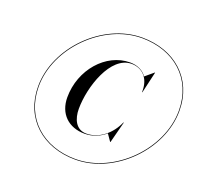

<svg xmlns="http://www.w3.org/2000/svg" viewBox="-131 -912 1137 1074"><g transform="rotate(20 437.5 -375.0)"><path d="M85 -305C85 -112 227 10 420 10C653 10 875 -212 875 -445C875 -638 733 -760 540 -760C307 -760 85 -538 85 -305ZM88.5 -305C88.5 -536 310 -756.5 540 -756.5C731 -756.5 871.5 -636 871.5 -445C871.5 -214 650 6.5 420 6.5C229 6.5 88.5 -114 88.5 -305ZM420 -144C467 -144 509 -162 542 -190.5L570 -150H572L605 -277.5H602.5C571 -204 504.5 -148 428.5 -148C366 -148 342 -204.5 342 -264C342 -395.5 410 -601.5 534 -601.5C593.5 -601.5 645.5 -560.5 642.5 -472.5H644.5L674 -600H672L623 -559C602 -589.5 566.5 -606 523.5 -606C380.5 -606 259.5 -467 259.5 -303C259.5 -205 323.5 -144 420 -144Z"/></g></svg>

Font: Bodoni* 48pt Medium
Style: Italic
Weight: 500
Italic angle: -13°
Version: Version 2.3